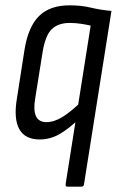

<svg xmlns="http://www.w3.org/2000/svg" viewBox="-20 -515 448 720"><path d="M233 185Q225 185 226 176L320 -419Q303 -423 282.5 -426Q262 -429 242 -429Q198 -429 174 -405.5Q150 -382 140 -321L112 -146Q97 -57 154 -57Q183 -57 214.5 -76.5Q246 -96 286 -135L277 -70Q238 -32 203 -12Q168 8 129 8Q74 8 52.5 -30.5Q31 -69 43 -143L72 -329Q86 -415 126.5 -455Q167 -495 241 -495Q285 -495 320 -486.5Q355 -478 398 -474L295 176Q294 185 285 185Z"/></svg>

Font: Sofia Sans Condensed
Style: Italic
Weight: 400
Italic angle: -9°
Designer: Botio Nikoltchev, Ani Petrova
Foundry: lettersoup
Version: Version 4.101